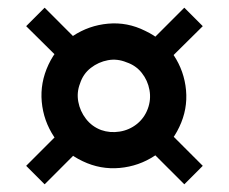

<svg xmlns="http://www.w3.org/2000/svg" viewBox="-20 -505 595 499"><path d="M195 -86Q148 -108 120.5 -149.5Q93 -191 88.5 -240.5Q84 -290 106 -337Q128 -384 169.5 -411.5Q211 -439 261 -443.5Q311 -448 357 -425Q404 -403 431.5 -361.5Q459 -320 463.5 -270.5Q468 -221 446 -175Q424 -128 382.5 -100.5Q341 -73 291 -68.5Q241 -64 195 -86ZM96 -26 48 -74 146 -172 194 -124ZM243 -167Q266 -159 291 -163Q316 -167 335.5 -182.5Q355 -198 364 -222Q373 -246 368.5 -271Q364 -296 348.5 -315.5Q333 -335 309 -343Q285 -353 260.5 -348.5Q236 -344 216 -328.5Q196 -313 188 -288Q179 -265 183.5 -240.5Q188 -216 203.5 -196Q219 -176 243 -167ZM146 -340 48 -437 96 -485 194 -387ZM459 -26 361 -124 409 -172 507 -74ZM409 -340 361 -387 459 -485 507 -437Z"/></svg>

Font: Cairo ExtraBold
Style: Regular
Weight: 800
Designer: Mohamed Gaber, Accademia di Belle Arti di Urbino
Foundry: Kief Type Foundry, Accademia di Belle Arti di Urbino
Version: Version 3.117